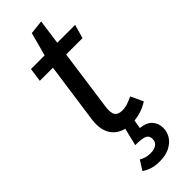

<svg xmlns="http://www.w3.org/2000/svg" viewBox="-294 -679 943 943"><g transform="rotate(-45 177.5 -208.0)"><path d="M172.7 -649 245.6 -657.1 173.7 -139.6Q167.7 -99.6 178.7 -82.6Q189.6 -65.7 218.5 -65.7Q238.5 -65.7 255.9 -71.7Q273.4 -77.6 294.3 -87.6L324.5 -23Q296.4 -5 266.7 3.6Q237.1 12.1 207 12.1Q138.8 12.1 105.2 -28.1Q71.6 -68.2 81.7 -141.6L131.6 -496.8ZM44.9 -527.1H351.6L331.4 -455.5H34.8ZM170.8 -16H230.3L218.3 55.9Q260.3 59.9 280.4 82.4Q300.4 104.9 300.4 137Q300.4 165 285.4 188.6Q270.4 212.2 241.8 226.7Q213.2 241.3 170.9 241.3Q138.9 241.3 115.8 233.3Q92.7 225.3 77.7 214.3L108.9 164.9Q120.9 171.9 134.9 176.4Q148.9 180.9 170.9 180.9Q193.9 180.9 209.3 170Q224.8 159 224.8 138.1Q224.8 116.1 207.8 107.7Q190.8 99.2 142.8 99.2Z"/></g></svg>

Font: Fira Sans Variable
Style: Italic
Weight: 397
Italic angle: -8°
Designer: Carrois Corporate & Edenspiekermann AG
Foundry: Carrois Corporate GbR & Edenspiekermann AG
Version: Version 4.202